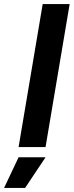

<svg xmlns="http://www.w3.org/2000/svg" viewBox="-76 -720 361 940"><path d="M15 0 133 -700H265L147 0ZM-56 200 15 50H147L47 200Z"/></svg>

Font: Figtree
Style: Bold Italic
Weight: 700
Italic angle: -9.5°
Foundry: Erik Kennedy
Version: Version 2.001;gftools[0.9.30]